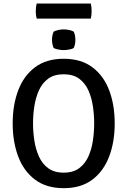

<svg xmlns="http://www.w3.org/2000/svg" viewBox="-20 -1018 698 1052"><path d="M161 -342Q161 -296.5 168 -249.2Q175 -202 192.8 -161.8Q210.5 -121.5 243.5 -96.8Q276.5 -72 329 -72Q381.5 -72 414.2 -96.8Q447 -121.5 464.8 -161.8Q482.5 -202 489.2 -249.2Q496 -296.5 496 -342Q496 -387.5 489.2 -434.5Q482.5 -481.5 464.8 -521.8Q447 -562 414.2 -586.5Q381.5 -611 329 -611Q276.5 -611 243.5 -586.5Q210.5 -562 192.8 -521.8Q175 -481.5 168 -434.5Q161 -387.5 161 -342ZM49.5 -342Q49.5 -443 79.8 -523Q110 -603 172 -649.5Q234 -696 329 -696Q424.5 -696 486.5 -649.2Q548.5 -602.5 578.5 -522.5Q608.5 -442.5 608.5 -342Q608.5 -240.5 578 -160.2Q547.5 -80 485.8 -33.5Q424 13 329 13Q233.5 13 171.5 -34Q109.5 -81 79.5 -161.2Q49.5 -241.5 49.5 -342ZM265 -800Q265 -811 267.2 -823.2Q269.5 -835.5 274 -844.5Q283 -850 298.8 -853.5Q314.5 -857 329 -857Q343 -857 359.5 -853.5Q376 -850 384 -844.5Q388.5 -835.5 390.8 -823Q393 -810.5 393 -800Q393 -775 384 -755Q377 -750 360 -746.8Q343 -743.5 329 -743.5Q314.5 -743.5 298.5 -746.8Q282.5 -750 274 -755Q265 -775 265 -800ZM181 -916Q176 -934 176 -957Q176 -979.5 181 -998.5H477.5Q480 -988 481 -979.2Q482 -970.5 482 -957.5Q482 -934.5 477.5 -916Z"/></svg>

Font: Signika
Style: Regular
Weight: 400
Designer: Anna Giedry
Foundry: Anna Giedry
Version: Version 2.001